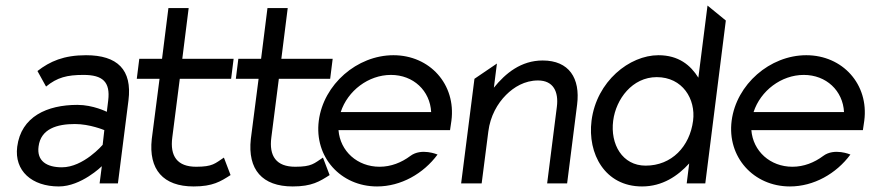

<svg xmlns="http://www.w3.org/2000/svg" viewBox="-20 -661 3137 692"><path d="M115 -405 146 -349C186 -382 222 -391 281 -391C350 -391 378 -366 370 -299L365 -258C365 -258 316 -283 259 -283C150 -283 56 -241 42 -132C31 -45 95 11 192 11C273 11 347 -62 347 -62L339 0H405L443 -299C457 -410 403 -462 290 -462C210 -462 160 -440 115 -405ZM203 -58C148 -58 112 -81 119 -133C127 -197 186 -214 250 -214C304 -214 356 -192 356 -192L350 -139C350 -139 281 -58 203 -58Z M811 -30 787 -93C755 -72 747 -60 687 -60C619 -60 592 -98 601 -166L628 -377H813L822 -449H637L660 -632H587L564 -449H482L473 -377H555L527 -160C515 -50 568 11 678 11C747 11 775 -7 811 -30Z M1168 -30 1144 -93C1112 -72 1104 -60 1044 -60C976 -60 949 -98 958 -166L985 -377H1170L1179 -449H994L1017 -632H944L921 -449H839L830 -377H912L884 -160C872 -50 925 11 1035 11C1104 11 1132 -7 1168 -30Z M1200 -192H1602L1607 -226C1624 -357 1529 -462 1398 -462C1267 -462 1146 -357 1129 -226C1112 -95 1208 11 1339 11C1425 11 1506 -35 1557 -104C1557 -104 1499 -129 1459 -99C1427 -75 1389 -60 1348 -60C1268 -60 1206 -116 1200 -192ZM1534 -257H1208C1233 -334 1308 -391 1389 -391C1470 -391 1530 -334 1534 -257Z M2024 0 2060 -284C2072 -379 2031 -443 1936 -443C1858 -443 1802 -397 1760 -345L1771 -432L1690 -377L1642 0H1716L1740 -187C1747 -243 1773 -288 1804 -319C1832 -347 1871 -371 1919 -371C1974 -371 1994 -331 1987 -276L1952 0Z M2294 11C2368 11 2423 -27 2464 -72L2455 0H2522L2596 -587L2530 -641L2497 -381C2469 -426 2426 -462 2353 -462C2249 -462 2130 -368 2112 -226C2097 -107 2160 11 2294 11ZM2347 -383C2440 -383 2488 -304 2478 -226C2466 -133 2401 -64 2307 -64C2223 -64 2179 -141 2190 -226C2200 -304 2259 -383 2347 -383Z M2688 -192H3090L3095 -226C3112 -357 3017 -462 2886 -462C2755 -462 2634 -357 2617 -226C2600 -95 2696 11 2827 11C2913 11 2994 -35 3045 -104C3045 -104 2987 -129 2947 -99C2915 -75 2877 -60 2836 -60C2756 -60 2694 -116 2688 -192ZM3022 -257H2696C2721 -334 2796 -391 2877 -391C2958 -391 3018 -334 3022 -257Z"/></svg>

Font: Charger
Style: It
Weight: 400
Designer: Jasper
Foundry: Cannot Into Space Fonts
Version: Version 0.98